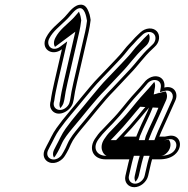

<svg xmlns="http://www.w3.org/2000/svg" viewBox="-20 -734 805 820"><path d="M258.4 -70.6 264.9 -81.5C270.7 -91.3 276.5 -103.4 282.5 -117.5C292.6 -140.3 309.7 -160.7 326.2 -181.1C373.5 -235.9 419.8 -298.6 469.5 -348.5C488.7 -368.3 519.6 -402.3 537.1 -420.5C569.5 -453.6 596.7 -493.6 628.3 -522.2L639.7 -533.1C663.5 -553.8 664.6 -584.9 649.5 -600.7C632.8 -618.3 601.4 -615.8 579.8 -595.8L568.2 -584.8C550.8 -568.6 545.5 -559.9 531 -545.6C516.8 -531.4 503.9 -512.3 490.9 -498.3L472.4 -478.4C454.2 -459.9 423.5 -425.9 403.9 -406.6C377.2 -380 348.8 -344 324.2 -314.8C290.1 -272 253.9 -233.1 221.5 -187.3C203.9 -163.2 192.5 -134.8 179.7 -112.2L174.3 -101.3C157.8 -73.2 168.8 -48.5 190.3 -40.5C217.3 -30.5 247 -49.6 258.4 -70.6ZM426.8 -190.3C410.4 -173.6 402.6 -166.4 390.5 -148.3C353.5 -100.3 377.6 -53.5 430.3 -53.5H532.3C531.2 -49.4 529.2 -42 528.3 -38L515.6 17C509.4 43.6 527.2 65.5 553.4 65.5C579.7 65.5 606.5 43.3 612.6 17L625.3 -38C626.2 -42.1 627 -45.1 629.5 -53.5H661.3C687.7 -53.5 715.4 -60.2 733.3 -80.4C765.2 -116.3 744.2 -163.5 698.7 -153.3C694.2 -152.4 685.9 -150.5 683.7 -150.5H660.4C662.6 -156.2 666.1 -164.9 668.9 -171.4C689.6 -215.8 708.6 -259.8 728.3 -303.3C744 -335.9 723.2 -370.9 681.7 -360.1C685.1 -379.2 678 -394.9 665.5 -402.6C641.7 -417.1 610.4 -402.1 595.3 -381.4C573.4 -354.3 546.9 -328.7 523.7 -299.7L504.3 -275.9C498.1 -268.8 489.9 -259 480.8 -247.9C463.1 -227.2 445.5 -211.2 426.8 -190.3ZM308.5 -381 358.6 -598C362.1 -613.2 364.9 -630.5 367.1 -648.8L365.3 -659.7C364.3 -667.4 362 -675.6 358.6 -683.6C353.9 -694.7 345 -719.1 317.5 -713.3C288 -707.1 267.4 -670.6 250.6 -655.8C226.7 -631.9 195.5 -609.8 177.6 -575.1C151.3 -526.8 200.4 -490.7 244.4 -523.5L211.5 -381C205.7 -356.2 199.2 -324.6 196.6 -303.6L194.5 -294.8L194.5 -294.6C192.2 -281.3 195.3 -269.8 203.3 -260.9C230.4 -230.7 286.1 -261.3 292.8 -300.2L294.9 -309.4C297.1 -327.4 303.1 -357.6 308.5 -381ZM562.2 -150.5H508.6C530.7 -173.6 556.8 -202.5 576.8 -227.1C590 -242.3 604.7 -261.1 616.7 -274.5C615.2 -270.4 612.2 -262.9 608.8 -255.8C593.3 -223.6 577 -188.9 563 -153.6L562.8 -153C562.6 -151.9 562.8 -152.9 562.2 -150.5ZM198.4 -54.7C182.6 -60.5 176.1 -77.3 187.6 -96.9L193.1 -107.8C207.3 -133.3 217.4 -158.8 233.5 -180.7C265 -225.3 300.9 -263.9 335.4 -307.2C359.8 -336.3 388.4 -372.3 413.7 -397.4C434 -417.6 464.4 -451.2 482.5 -469.6L501.2 -489.7C515.9 -505.5 528.6 -524.3 540.8 -536.4C556.9 -552.4 561.3 -560.1 577.6 -575.2L589.1 -586.2C603.5 -599.5 625.4 -601.7 637.2 -589.3C648.1 -577.8 646.1 -556.3 630.7 -542.9L619.1 -531.8C585.2 -501.2 557.8 -460.7 527.1 -429.5C509.2 -410.7 478.2 -376.8 459.5 -357.5C408.4 -306.1 362.1 -243.3 315.2 -188.9C298.4 -168.1 280.3 -147.1 268.5 -120.5C262.6 -106.6 257.1 -95.3 251.9 -86.6L245.3 -75.4C237.6 -61.2 217.3 -47.7 198.4 -54.7ZM491.8 -240.1C501.3 -251.7 508.7 -260.5 515.3 -268.1L535 -292.2C557.3 -320.1 583.7 -345.6 606.9 -374.3C628.1 -403.4 673.2 -396.6 666.5 -359.3L663.2 -340.6L682.4 -345.6C712.2 -353.4 725.1 -328.7 714.5 -306.7C694.5 -262.5 675.9 -219.4 655 -174.6C651.8 -167.2 648.4 -158.9 646.1 -152.8L639.4 -135.5H680.3C687.2 -135.5 693.5 -137.6 698.7 -138.7C730.8 -145.9 744.3 -113 722.7 -88.6C710.7 -75.1 689.6 -68.5 664.8 -68.5H619L614.8 -54.5C612.3 -46.1 611.3 -42.4 610.3 -38L597.6 17C593.4 35.1 574.6 50.5 556.8 50.5C538.8 50.5 526.4 34.9 530.6 17L543.3 -38C544.1 -41.4 546 -48.9 547.1 -52.7L551.7 -68.5H433.8C392.3 -68.5 372.5 -102.9 402 -141.2C415 -157.9 419.2 -163.4 436.7 -181.3C455.7 -200.6 472.7 -217.8 491.8 -240.1ZM226.5 -381 267.1 -557.2 236.9 -534.6C203.8 -510 173.8 -539.3 191 -570.8C206.3 -600.5 234.7 -621.1 260 -646.2C283.4 -667.5 298.4 -694.7 317.4 -698.7C341.6 -703.8 348.4 -663.9 351.6 -645.2C349.5 -627.8 346.8 -612 343.6 -598L293.5 -381C288 -357.5 282.2 -327.7 279.7 -308.6L277.7 -299.8C276.2 -291 271.4 -282.9 264 -276.2C238.6 -253.1 205.3 -266.5 209.6 -295.2L211.8 -304.4C214.3 -324.6 220.7 -356.2 226.5 -381ZM577 -149.9C577.6 -152.1 577.7 -152.4 577.7 -152.4C594.8 -195.1 615.6 -232 631 -272.2L656.7 -339.1L602.1 -278.3C588.6 -264.3 576.8 -247.6 565.8 -234.9C545.8 -210.3 520.4 -182.2 498.5 -159.3L475.7 -135.5H573.1ZM219.2 -72.5 225.7 -83.5C231.2 -92.8 237 -104.6 242.9 -118.6C253.7 -143 271.3 -163.8 288 -184.4C335.1 -239.1 381.3 -301.7 431.9 -352.6C450.8 -372.1 481.7 -406 499.5 -424.5C531 -456.6 557.3 -495.9 591.2 -526.7L602.8 -537.7C619.2 -552.1 623.1 -575.3 615.2 -589.7L605.4 -580.3C588.8 -564.9 584 -556.8 568.5 -541.4C555.5 -528.6 542.7 -509.5 528.7 -494.5L510.1 -474.5C492 -456 461.4 -422.3 441.4 -402.4C415.5 -376.7 387.6 -341.5 362.5 -311.6C328.2 -268.5 292.2 -229.8 260.2 -184.6C243.4 -161.6 232.4 -134.2 219.1 -110.5L213.6 -99.6C204.4 -83.9 204.9 -70.6 210.3 -60.8C213.8 -64.3 216.8 -68.1 219.2 -72.5ZM464.6 -186.5C447.6 -169.1 441.3 -163.7 429.2 -145.6C398.8 -106.2 420.7 -72.9 435.4 -68.5H576.7L572.3 -53.2C571.1 -49.2 569.1 -41.8 568.3 -38L555.6 17C553.3 26.7 554.7 35.1 558.5 42.1C564.6 35.8 570.4 26.6 572.6 17L585.3 -38C586.2 -42.2 587.1 -45.5 589.6 -53.9L594 -68.5H664.8C667.8 -68.5 680.6 -67.4 695.3 -84C711.8 -102.5 710.9 -126.3 700.8 -137.3C699.7 -137.1 696.1 -135.5 680.3 -135.5H614.6L620.7 -151.4C622.9 -157.2 626.3 -165.7 629.3 -172.6C650.1 -217.2 668.9 -260.8 688.8 -304.6C696 -319.6 693.8 -335.3 686.9 -343.9L636.5 -330.7L641.6 -359.8C643.4 -369.5 642.2 -377.5 638.9 -384.4C637 -382.5 635.7 -380.9 633.9 -378.4C610.8 -350 584.9 -325 562.1 -296.6L542.5 -272.6C536.2 -265.3 528.3 -255.9 519 -244.6C500.4 -222.8 483.3 -207.3 464.6 -186.5ZM268.5 -381 318.6 -598C322 -612.7 324.8 -629.5 326.9 -647.4L325.2 -657.5C324.1 -666.2 320.8 -675.7 317.2 -684.1C307.1 -673.2 298.1 -660.6 287.8 -651.3C263 -626.7 233.7 -605.9 217 -573.5C208.2 -557.3 209 -543.3 214.7 -533.7L301.7 -598.6L251.5 -381C245.7 -356.1 239.3 -325.2 236.7 -303.9L234.6 -294.9C233.1 -286 234.2 -278.6 237.5 -272.3C244.8 -279.6 250.9 -289.1 252.8 -300.1L254.9 -309.1C257.1 -327.5 263.1 -357.6 268.5 -381ZM602.1 -150.3 598.1 -135.5H452.8L470.9 -154.4C492.9 -177.4 518.6 -205.8 538.6 -230.4C551.2 -244.9 565.8 -263.7 578.8 -278.1L656.5 -273.6C641 -233.5 619.6 -195 602.8 -153C602.6 -152.2 602.7 -152.4 602.1 -150.3Z"/></svg>

Font: HoneyBee
Style: BlurIt
Weight: 700
Foundry: Cannot Into Space Fonts
Version: Version 0.89